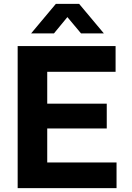

<svg xmlns="http://www.w3.org/2000/svg" viewBox="-20 -980 686 1000"><path d="M142 -806 271 -960H392L521 -806H402L331 -891L261 -806ZM72 0V-740H582V-606H226V-440H536V-311H226V-134H587V0Z"/></svg>

Font: Be Vietnam Pro
Style: Bold
Weight: 700
Designer: Lam Bao, Tony Le, Vietanh Nguyen
Foundry: Yellow Type Foundry
Version: Version 1.002; ttfautohint (v1.8.3)